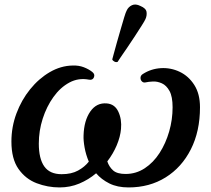

<svg xmlns="http://www.w3.org/2000/svg" viewBox="-20 -809 926 841"><path d="M241 12Q189 12 140.5 -6.5Q92 -25 61 -69Q30 -113 30 -189Q30 -253 52 -312Q74 -371 112 -418Q150 -465 198 -493Q246 -521 298 -522Q325 -523 347 -514.5Q369 -506 384 -494Q397 -484 391.5 -470.5Q386 -457 370 -460Q324 -469 284 -447.5Q244 -426 214 -384Q184 -342 167 -289Q150 -236 150 -180Q150 -114 174 -80Q198 -46 250 -46Q293 -46 322 -62Q351 -78 369 -101Q356 -132 350.5 -163Q345 -194 346 -216Q348 -281 375.5 -320.5Q403 -360 448 -356Q483 -353 498.5 -319.5Q514 -286 510 -244Q507 -210 491.5 -173Q476 -136 450 -102Q458 -78 475.5 -62.5Q493 -47 530 -47Q576 -47 614 -72Q652 -97 679 -139Q706 -181 721 -233Q736 -285 736 -339Q736 -386 722.5 -410.5Q709 -435 689 -444Q669 -453 649.5 -452Q630 -451 617 -448Q608 -446 601.5 -452.5Q595 -459 595.5 -469Q596 -479 606 -485Q642 -508 685 -510.5Q728 -513 767 -494.5Q806 -476 831 -437Q856 -398 856 -339Q856 -234 816 -155Q776 -76 705.5 -32Q635 12 543 12Q494 12 459 -5.5Q424 -23 401 -50Q368 -22 327.5 -5Q287 12 241 12ZM495.2 -538Q488.6 -535.4 481.2 -539.2Q473.8 -543 471.7 -548.7Q472.8 -552.8 478.3 -573.3Q483.8 -593.8 491.9 -622.7Q500 -651.6 508.6 -680.8Q517.1 -710 524 -733.1Q530.9 -756.1 535 -763.1Q542.1 -778.7 558 -786.2Q573.9 -793.6 595.2 -782.8Q619.6 -772.6 621.9 -756.6Q624.2 -740.6 617 -725Q613.5 -717.1 600.8 -697.1Q588.1 -677.1 571.3 -651.2Q554.5 -625.3 537.6 -600.6Q520.7 -575.8 508.7 -558.5Q496.8 -541.2 495.2 -538Z"/></svg>

Font: Zen Antique
Style: Regular
Weight: 400
Designer: Yoshimichi Ohira
Foundry: Positype
Version: Version 1.001